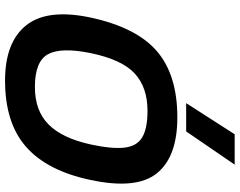

<svg xmlns="http://www.w3.org/2000/svg" viewBox="-112 -802 925 740"><g transform="rotate(90 350.0 -432.5)"><path d="M378 -688 498 -875H615L487 -688ZM291 10Q143 10 78 -71.5Q13 -153 48 -319Q86 -496 177.5 -575Q269 -654 433 -654Q585 -654 648.5 -575Q712 -496 674 -319Q639 -153 547 -71.5Q455 10 291 10ZM316 -105Q407 -105 460 -157.5Q513 -210 537 -319Q555 -402 549.5 -450Q544 -498 510 -518.5Q476 -539 408 -539Q317 -539 263.5 -489.5Q210 -440 185 -319Q162 -206 189.5 -155.5Q217 -105 316 -105Z"/></g></svg>

Font: Kanit Medium
Style: Italic
Weight: 500
Italic angle: -12°
Designer: Katatrad Team
Foundry: CadsonDemak
Version: Version 2.000; ttfautohint (v1.8.3)